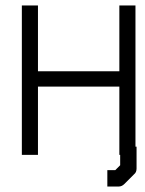

<svg xmlns="http://www.w3.org/2000/svg" viewBox="-20 -617 532 703"><path d="M60 -597H119V-356H417V-597H476V-80H480V0Q480 14 471 21L435 57Q426 66 414 66H373V36V6H402L420 -12V-50H417V-300H119V-50H60Z"/></svg>

Font: IBM 3270 Semi-Condensed
Style: Condensed
Weight: 400
Monospace: yes
Version: Version 2.3.1